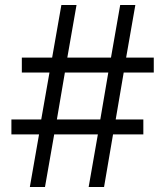

<svg xmlns="http://www.w3.org/2000/svg" viewBox="-20 -753 660 773"><path d="M25.9 -211.9V-272H146L179.2 -460.9H67.9V-521H189.9L227.1 -732.9H288.1L251 -521H426.8L463.9 -732.9H524.9L487.8 -521H599.1V-460.9H478L445.8 -272H557.1V-211.9H435.1L398.9 0H336.9L374 -211.9H198.2L161.1 0H100.1L137.2 -211.9ZM209 -272H383.8L416 -460.9H241.2Z"/></svg>

Font: Kreadon
Style: Regular
Weight: 400
Designer: kohakuno
Foundry: StudioGnu
Version: Version 1.000;Glyphs 3.1.2 (3151)